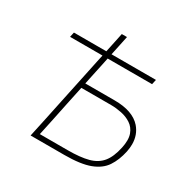

<svg xmlns="http://www.w3.org/2000/svg" viewBox="-158 -870 1024 1026"><g transform="rotate(30 354.0 -356.5)"><path d="M157.5 0Q170.5 -60 182.5 -116.5Q194 -173 208 -238L257.5 -472.5Q262.5 -496.5 267.2 -518.8Q272 -541 276.5 -562H76.5L83 -592H283Q289.5 -622.5 295.8 -652.2Q302 -682 308.5 -713H340.5Q334 -682 327.8 -652.2Q321.5 -622.5 315 -592H589L582.5 -562H308.5Q304 -540.5 299.5 -518.5Q294.5 -496 289.5 -472L271.5 -387H452.5Q564.5 -387 615 -330Q651 -288.5 651 -230Q651 -208 646 -183.5Q633.5 -125 606.2 -84Q579 -43 522.5 -21.5Q466 0 365 0ZM196.5 -31H368Q445.5 -31 494.5 -44Q543.5 -57 571.5 -91Q599.5 -125 613 -188.5Q618.5 -214 618.5 -235Q618.5 -257 612.5 -274Q600.5 -307 573.5 -324.8Q546.5 -342.5 513.2 -349.2Q480 -356 448.5 -356H265L241 -242.5Q228.5 -183.5 218.5 -134Q208 -84.5 196.5 -31Z"/></g></svg>

Font: Heraclito Thin
Style: Italic
Weight: 100
Italic angle: -12°
Designer: Kostas Bartsokas (font) & Cristiano Sobral (main changes)
Foundry: Kostas Bartsokas (font) & Cristiano Sobral (main changes)
Version: Version 1.00;July 8, 2020;FontCreator 13.0.0.2655 64-bit